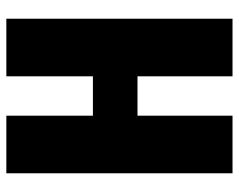

<svg xmlns="http://www.w3.org/2000/svg" viewBox="-92 -642 735 590"><g transform="rotate(-90 275.0 -347.5)"><path d="M335 0V-292H214V0H37V-695H214V-429H335V-695H512V0Z"/></g></svg>

Font: Fira Sans Extra Condensed ExtraBold
Style: Regular
Weight: 800
Width: 1
Designer: Carrois Corporate & Edenspiekermann AG
Foundry: Carrois Corporate GbR & Edenspiekermann AG
Version: Version 4.203